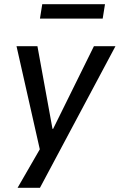

<svg xmlns="http://www.w3.org/2000/svg" viewBox="-20 -718 572 918"><path d="M64 180 180 -21 178 30 59 -497H159L231 -102H234L429 -497H532L171 180ZM171 -629 182 -698H482L471 -629Z"/></svg>

Font: Nunito Sans 7pt SemiCondensed Medium
Style: Italic
Weight: 500
Width: 4
Italic angle: -9°
Designer: Vernon Adams
Foundry: Vernon Adams
Version: Version 3.101;gftools[0.9.27]